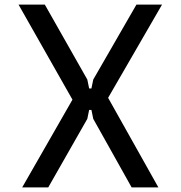

<svg xmlns="http://www.w3.org/2000/svg" viewBox="-20 -820 790 840"><path d="M77 0 297 -384 61 -800H176L362 -472L370 -433H380L388 -472L577 -800H689L453 -392L673 0H556L388 -300L380 -339H370L362 -300L191 0Z"/></svg>

Font: Martian Mono SemiExpanded Light
Style: Regular
Weight: 300
Width: 6
Monospace: yes
Designer: Roman Shamin
Foundry: Evil Martians
Version: Version 0.930